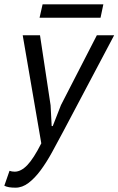

<svg xmlns="http://www.w3.org/2000/svg" viewBox="-40 -663 548 888"><path d="M194 -176 199 -80H204L242 -177L408 -500H488L252 -54Q226 -5 200.5 41.5Q175 88 148 124.5Q121 161 92 183Q63 205 32 205Q15 205 2.5 203Q-10 201 -20 196L4 127Q15 131 28 131Q57 131 86 101Q115 71 151 0L65 -500H145ZM157 -643H438L425 -581H143Z"/></svg>

Font: PT Sans
Style: Italic
Weight: 400
Italic angle: -12°
Designer: A.Korolkova, O.Umpeleva, V.Yefimov
Foundry: ParaType Ltd
Version: Version 2.003W OFL